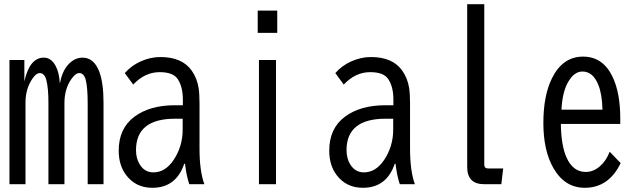

<svg xmlns="http://www.w3.org/2000/svg" viewBox="-20 -850 3040 912"><path d="M95.7 -564.9V-462.9Q120.6 -576.2 188 -576.2Q223.1 -576.2 244.1 -537.1Q261.2 -506.3 264.2 -453.1Q274.4 -508.3 301.3 -540Q332 -576.2 372.1 -576.2Q426.3 -576.2 451.7 -509.3Q471.7 -456.5 471.7 -362.8V24.9H396.5V-356.9Q396.5 -435.1 387.2 -470.7Q378.4 -502.9 356.9 -502.9Q338.9 -502.9 319.8 -475.6Q286.1 -428.2 286.1 -360.8V24.9H210V-361.8Q210 -432.1 200.2 -469.2Q191.4 -502.9 168.5 -502.9Q152.3 -502.9 134.8 -477.5Q101.1 -429.2 101.1 -362.8V24.9H24.9V-564.9Z M848.6 -350.1V-377Q848.6 -437 824.7 -473.6Q803.2 -507.3 738.3 -507.3Q668 -507.3 612.8 -448.2L572.8 -502.9Q604 -538.1 646.5 -557.6Q693.8 -579.1 741.7 -579.1Q845.2 -579.1 890.6 -514.6Q916 -478.5 923.3 -432.6Q927.7 -404.3 927.7 -359.9V-145Q927.7 -37.6 950.7 24.9H878.9Q865.2 -16.6 858.9 -71.8H855Q816.4 42 703.6 42Q625.5 42 580.1 -17.1Q543.9 -64 543.9 -134.3Q543.9 -240.2 618.2 -295.4Q691.4 -350.1 810.5 -350.1ZM847.7 -286.1H811.5Q626 -286.1 626 -136.7Q626 -97.2 644 -68.4Q667.5 -31.2 708.5 -31.2Q765.1 -31.2 804.7 -90.3Q847.7 -154.3 847.7 -234.9Z M1204.1 -799.8H1296.9V-693.8H1204.1ZM1210 -564.9H1291V24.9H1210Z M1848.6 -350.1V-377Q1848.6 -437 1824.7 -473.6Q1803.2 -507.3 1738.3 -507.3Q1668 -507.3 1612.8 -448.2L1572.8 -502.9Q1604 -538.1 1646.5 -557.6Q1693.8 -579.1 1741.7 -579.1Q1845.2 -579.1 1890.6 -514.6Q1916 -478.5 1923.3 -432.6Q1927.7 -404.3 1927.7 -359.9V-145Q1927.7 -37.6 1950.7 24.9H1878.9Q1865.2 -16.6 1858.9 -71.8H1855Q1816.4 42 1703.6 42Q1625.5 42 1580.1 -17.1Q1543.9 -64 1543.9 -134.3Q1543.9 -240.2 1618.2 -295.4Q1691.4 -350.1 1810.5 -350.1ZM1847.7 -286.1H1811.5Q1626 -286.1 1626 -136.7Q1626 -97.2 1644 -68.4Q1667.5 -31.2 1708.5 -31.2Q1765.1 -31.2 1804.7 -90.3Q1847.7 -154.3 1847.7 -234.9Z M2199.2 -830.1H2280.3V-67.9Q2280.3 -49.8 2298.3 -49.8H2370.1L2361.3 24.9H2279.3Q2199.2 24.9 2199.2 -57.1Z M2926.3 -261.2H2644Q2645.5 -158.7 2670.9 -102.1Q2701.7 -33.2 2762.2 -33.2Q2799.3 -33.2 2831.1 -61.5Q2859.4 -86.4 2876 -129.4L2928.2 -75.2Q2871.6 42 2757.8 42Q2662.6 42 2608.9 -51.3Q2561 -134.3 2561 -265.6Q2561 -397 2602.5 -479.5Q2653.3 -581.1 2749.5 -581.1Q2843.8 -581.1 2889.6 -485.4Q2926.3 -409.2 2926.3 -286.1ZM2841.8 -329.1Q2839.8 -403.3 2822.3 -446.3Q2796.9 -510.3 2746.6 -510.3Q2706.1 -510.3 2677.2 -458Q2650.9 -410.2 2647 -329.1Z"/></svg>

Font: BIZ UDGothic
Style: Regular
Weight: 400
Monospace: yes
Designer: TypeBank Co., Ltd.
Foundry: Morisawa Inc.
Version: Version 1.05